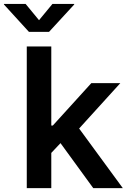

<svg xmlns="http://www.w3.org/2000/svg" viewBox="-73 -966 655 986"><path d="M179.7 -169.4V-321.3H198.2L396 -539.1H544.9L303.7 -273.4H277.8ZM64.5 0V-727.5H190.4V0ZM405.8 0 227.1 -245.6 312.5 -334.5 557.6 0ZM58.6 -945.8 127.4 -862.3 196.3 -945.8H308.1V-942.9L178.7 -802.2H75.7L-52.7 -942.9V-945.8Z"/></svg>

Font: Inter 18pt SemiBold
Style: Regular
Weight: 600
Designer: Rasmus Andersson
Foundry: rsms
Version: Version 4.001;git-66647c0bb